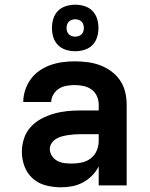

<svg xmlns="http://www.w3.org/2000/svg" viewBox="-20 -789 640 817"><path d="M239 8Q207 8 175.5 0Q144 -8 120 -29Q96 -50 84.5 -80.5Q73 -111 73 -143Q73 -171 82 -199Q91 -227 110.5 -248.5Q130 -270 155.5 -283.5Q181 -297 208.5 -305Q236 -313 264.5 -316Q293 -319 322 -319H400V-344Q400 -363 392 -380.5Q384 -398 369 -408.5Q354 -419 335.5 -423Q317 -427 298 -427Q281 -427 263.5 -424Q246 -421 231.5 -412Q217 -403 207.5 -387.5Q198 -372 198 -355H79Q79 -381 87.5 -406.5Q96 -432 111.5 -453Q127 -474 149 -489Q171 -504 195.5 -512.5Q220 -521 246 -524.5Q272 -528 298 -528Q325 -528 352.5 -524.5Q380 -521 405.5 -511.5Q431 -502 453 -486Q475 -470 490.5 -447.5Q506 -425 512.5 -398Q519 -371 519 -344V0H400V-81Q389 -59 371.5 -41.5Q354 -24 332.5 -12.5Q311 -1 287 3.5Q263 8 239 8ZM286 -93Q307 -93 328 -97.5Q349 -102 366 -115Q383 -128 391.5 -148Q400 -168 400 -189V-218H322Q309 -218 295.5 -217Q282 -216 269 -214Q256 -212 243 -208.5Q230 -205 218.5 -198Q207 -191 199.5 -179.5Q192 -168 192 -155Q192 -139 201 -125.5Q210 -112 224 -104.5Q238 -97 254 -95Q270 -93 286 -93ZM300 -571Q280 -571 260.5 -577Q241 -583 227 -597Q213 -611 207 -630.5Q201 -650 201 -670Q201 -690 207 -709.5Q213 -729 227 -743Q241 -757 260.5 -763Q280 -769 300 -769Q320 -769 339.5 -763Q359 -757 373 -743Q387 -729 393 -709.5Q399 -690 399 -670Q399 -650 393 -630.5Q387 -611 373 -597Q359 -583 339.5 -577Q320 -571 300 -571ZM300 -633Q307 -633 314.5 -635.5Q322 -638 327 -643Q332 -648 334.5 -655.5Q337 -663 337 -670Q337 -677 334.5 -684.5Q332 -692 327 -697Q322 -702 314.5 -704.5Q307 -707 300 -707Q293 -707 285.5 -704.5Q278 -702 273 -697Q268 -692 265.5 -684.5Q263 -677 263 -670Q263 -663 265.5 -655.5Q268 -648 273 -643Q278 -638 285.5 -635.5Q293 -633 300 -633Z"/></svg>

Font: Iosevka Book
Style: Bold
Weight: 700
Designer: Belleve Invis
Foundry: Belleve Invis
Version: Version 28.0.7; ttfautohint (v1.8.3)